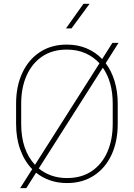

<svg xmlns="http://www.w3.org/2000/svg" viewBox="-20 -956 706 1013"><path d="M601.1 -408.7V-302.2Q601.1 -209.5 568.4 -139.2Q535.6 -68.8 475.3 -29.5Q415 9.8 333.5 9.8Q285.2 9.8 244.1 -4.4Q203.1 -18.6 170.4 -44.9L118.7 36.6H86.4L149.9 -63.5Q109.4 -105 87.2 -166Q64.9 -227.1 64.9 -302.2V-408.7Q64.9 -501.5 97.9 -571.8Q130.9 -642.1 190.9 -681.4Q251 -720.7 332.5 -720.7Q390.1 -720.7 437.3 -700.7Q484.4 -680.7 519 -644.5L573.2 -730H605.5L537.6 -622.6Q567.9 -582.5 584.5 -528.1Q601.1 -473.6 601.1 -408.7ZM91.8 -302.2Q91.8 -164.6 164.6 -86.4L504.9 -622.1Q473.6 -656.2 430.4 -675.3Q387.2 -694.3 332.5 -694.3Q256.3 -694.3 202.6 -658Q148.9 -621.6 120.4 -557.4Q91.8 -493.2 91.8 -409.7ZM574.7 -302.2V-409.7Q574.7 -523.9 522.5 -599.1L184.6 -67.4Q213.9 -43 251.2 -29.8Q288.6 -16.6 333.5 -16.6Q410.2 -16.6 464.1 -53.2Q518.1 -89.8 546.4 -154.3Q574.7 -218.8 574.7 -302.2ZM328.1 -806.2 420.4 -936H452.6L357.4 -806.2Z"/></svg>

Font: Vazirmatn RD FD Thin
Style: Regular
Weight: 100
Designer: Saber Rastikerdar
Foundry: Saber Rastikerdar
Version: Version 33.003